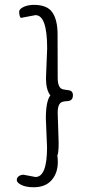

<svg xmlns="http://www.w3.org/2000/svg" viewBox="-20 -750 357 793"><path d="M126.5 -687.5 67.4 -676.3Q63.5 -676.3 61.3 -684.8Q59.1 -693.4 59.1 -702.1Q59.1 -710 70.8 -717.8Q89.4 -729.5 119.1 -730Q174.8 -730 196 -699.2Q217.3 -668.5 217.8 -609.9L218.3 -427.7Q218.3 -385.7 240.7 -380.9Q250 -378.9 258.8 -377.9Q281.2 -377 281.2 -356.9Q281.2 -333.5 258.8 -332.5Q249 -332 240.2 -330.1Q217.8 -325.2 218.3 -283.7L222.2 -161.1Q222.2 -116.7 216.8 -107.9Q218.8 -95.7 218.8 -81.1Q218.8 -35.2 193.1 -5.9Q167.5 23.4 119.1 23.4Q87.4 23.4 68.4 13.9Q49.3 4.4 49.3 -6.1Q49.3 -16.6 57.9 -22.5Q66.4 -28.3 77.1 -28.3L126.5 -19Q174.3 -19 174.3 -141.1L169.4 -260.7Q169.4 -332.5 188 -356Q169.9 -378.9 169.9 -427.2L174.8 -550.3Q174.8 -687.5 126.5 -687.5Z"/></svg>

Font: Amatic
Style: Bold
Weight: 700
Width: 3
Version: Version 2.000; ttfautohint (v0.92-dirty) -l 8 -r 50 -G 50 -x